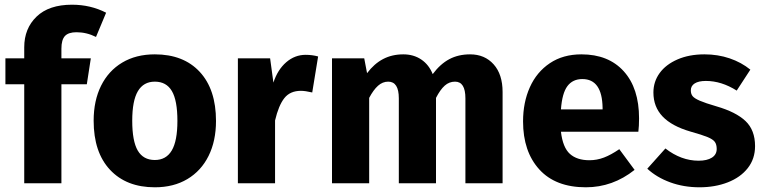

<svg xmlns="http://www.w3.org/2000/svg" viewBox="-20 -779 3245 816"><path d="M241 -572V-531H366L349 -421H241V0H83V-421H3V-531H83V-578Q83 -658 135.5 -708.5Q188 -759 286 -759Q365 -759 431 -725L388 -622Q348 -642 305 -642Q271 -642 256 -626Q241 -610 241 -572Z M898 -265Q898 -180 866.5 -116.5Q835 -53 776.5 -18Q718 17 638 17Q517 17 447.5 -57.5Q378 -132 378 -266Q378 -351 409.5 -414.5Q441 -478 499.5 -513Q558 -548 638 -548Q760 -548 829 -473.5Q898 -399 898 -265ZM542 -266Q542 -179 565.5 -139Q589 -99 638 -99Q686 -99 710 -139.5Q734 -180 734 -265Q734 -352 710.5 -392Q687 -432 638 -432Q590 -432 566 -391.5Q542 -351 542 -266Z M1332 -539 1307 -386Q1277 -393 1259 -393Q1213 -393 1188.5 -362Q1164 -331 1149 -267V0H991V-531H1128L1142 -428Q1160 -483 1196.5 -514.5Q1233 -546 1279 -546Q1307 -546 1332 -539Z M2116 -388V0H1958V-361Q1958 -432 1914 -432Q1889 -432 1870 -415Q1851 -398 1833 -363V0H1675V-361Q1675 -432 1630 -432Q1606 -432 1586.5 -414.5Q1567 -397 1549 -363V0H1391V-531H1528L1540 -468Q1570 -508 1608 -528Q1646 -548 1694 -548Q1738 -548 1770.5 -526Q1803 -504 1819 -464Q1851 -507 1889.5 -527.5Q1928 -548 1978 -548Q2040 -548 2078 -505.5Q2116 -463 2116 -388Z M2693 -219H2364Q2372 -152 2402 -125Q2432 -98 2485 -98Q2517 -98 2547 -109.5Q2577 -121 2612 -145L2677 -57Q2584 17 2470 17Q2341 17 2272 -59Q2203 -135 2203 -263Q2203 -344 2232 -408.5Q2261 -473 2317 -510.5Q2373 -548 2451 -548Q2566 -548 2631 -476Q2696 -404 2696 -276Q2696 -243 2693 -219ZM2541 -321Q2539 -443 2455 -443Q2414 -443 2391.5 -413Q2369 -383 2364 -314H2541Z M3169 -483 3111 -394Q3046 -435 2980 -435Q2949 -435 2932.5 -424.5Q2916 -414 2916 -395Q2916 -380 2923.5 -370.5Q2931 -361 2954 -351Q2977 -341 3025 -327Q3108 -303 3148.5 -264.5Q3189 -226 3189 -158Q3189 -104 3158 -64.5Q3127 -25 3073 -4Q3019 17 2953 17Q2886 17 2828.5 -4Q2771 -25 2731 -62L2808 -148Q2875 -96 2949 -96Q2985 -96 3005.5 -109Q3026 -122 3026 -146Q3026 -165 3018 -176Q3010 -187 2987 -196.5Q2964 -206 2914 -220Q2835 -243 2796 -284Q2757 -325 2757 -386Q2757 -432 2783.5 -468.5Q2810 -505 2859.5 -526.5Q2909 -548 2974 -548Q3031 -548 3081 -531Q3131 -514 3169 -483Z"/></svg>

Font: Statis Sans
Style: Bold
Weight: 700
Designer: bBox Type GmbH
Foundry: bBox Type GmbH
Version: Version 1.000